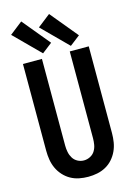

<svg xmlns="http://www.w3.org/2000/svg" viewBox="-144 -1052 788 1133"><g transform="rotate(-15 250.0 -486.0)"><path d="M250 8Q278 8 305.5 2.5Q333 -3 357.5 -16.5Q382 -30 400.5 -51Q419 -72 430.5 -97Q442 -122 446.5 -149.5Q451 -177 451 -205V-735H335V-205Q335 -185 331.5 -165Q328 -145 317.5 -128Q307 -111 288.5 -101.5Q270 -92 250 -92Q230 -92 212 -101.5Q194 -111 183.5 -128Q173 -145 169 -165Q165 -185 165 -205V-735H49V-205Q49 -177 53.5 -149.5Q58 -122 69.5 -97Q81 -72 100 -51Q119 -30 143 -16.5Q167 -3 194.5 2.5Q222 8 250 8ZM350 -765 412 -813 274 -980 196 -919ZM180 -765 242 -813 104 -980 26 -919Z"/></g></svg>

Font: Iosevka SS09
Style: Bold
Weight: 700
Monospace: yes
Designer: Belleve Invis
Foundry: Belleve Invis
Version: Version 5.2.1; ttfautohint (v1.8.3)